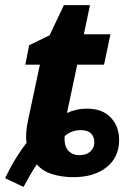

<svg xmlns="http://www.w3.org/2000/svg" viewBox="-54 -683 506 751"><path d="M-34 14Q-13 -30 8.5 -64.5Q30 -99 50 -125Q44 -158 56 -214L102 -430H45L60 -506L140 -545L196 -663H298L274 -549H378L353 -430H248L208 -241Q225 -249 244.5 -253.5Q264 -258 286 -258Q347 -258 379.5 -223Q412 -188 412 -136Q412 -68 363 -29Q314 10 233 10Q188 10 150 -2Q112 -14 90 -40Q77 -21 64.5 0.5Q52 22 38 48ZM255 -76Q284 -76 299.5 -90.5Q315 -105 315 -126Q315 -148 302 -161Q289 -174 262 -174Q246 -174 230.5 -169Q215 -164 199 -151Q196 -112 213 -94Q230 -76 255 -76Z"/></svg>

Font: Noto Sans Condensed ExtraBold
Style: Italic
Weight: 800
Width: 3
Italic angle: -12°
Designer: Monotype Design Team
Foundry: Monotype Imaging Inc.
Version: Version 2.013; ttfautohint (v1.8.4.7-5d5b)